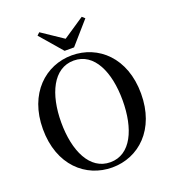

<svg xmlns="http://www.w3.org/2000/svg" viewBox="-170 -1094 1118 1241"><g transform="rotate(-20 388.5 -473.5)"><path d="M389 18C571 18 726 -121 726 -368C726 -615 570 -753 389 -753C208 -753 51 -613 51 -368C51 -119 208 18 389 18ZM389 -18C248 -18 177 -172 177 -368C177 -562 248 -717 389 -717C530 -717 599 -562 599 -368C599 -172 530 -18 389 -18ZM243 -965 225 -948 356 -796H421L554 -948L535 -965L389 -867Z"/></g></svg>

Font: Noto Serif JP SemiBold
Style: Regular
Weight: 600
Designer: Ryoko NISHIZUKA 西塚涼子 (kana & ideographs); Frank Grießhammer (Latin, Greek & Cyrillic); Wenlong ZHANG 张文龙 (bopomofo); San
Foundry: Adobe
Version: Version 2.001;hotconv 1.1.0;makeotfexe 2.6.0